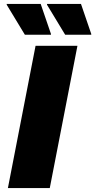

<svg xmlns="http://www.w3.org/2000/svg" viewBox="-20 -952 482 972"><path d="M160 -720H372L232 0H20ZM106 -776 14 -928V-932H186L238 -780V-776ZM310 -776 218 -928V-932H390L442 -780V-776Z"/></svg>

Font: Kufam Black
Style: Italic
Weight: 900
Italic angle: -11°
Designer: Artur Schmal
Foundry: Original Type
Version: Version 1.301; ttfautohint (v1.8.3)